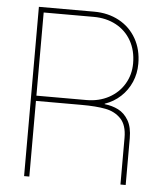

<svg xmlns="http://www.w3.org/2000/svg" viewBox="-52 -775 719 822"><g transform="rotate(5 307.5 -364.0)"><path d="M82 -727.5H319.3Q379.4 -727.5 426.8 -701.9Q474.1 -676.3 500.7 -629.6Q527.3 -583 527.3 -521.5Q527.3 -479.5 511.5 -442.9Q495.6 -406.2 466.6 -379.2Q437.5 -352.1 398.9 -338.9V-336.9Q431.2 -333.5 457.8 -320.1Q484.4 -306.6 501.5 -277.6Q518.6 -248.5 518.6 -200.7V0H496.1V-200.7Q496.1 -255.4 470.2 -282.5Q444.3 -309.6 403.8 -317.4Q363.3 -325.2 300.8 -325.2H104.5V0H82ZM319.3 -347.7Q373 -347.7 415.3 -370.4Q457.5 -393.1 481.2 -432.9Q504.9 -472.7 504.9 -521.5Q504.9 -576.7 481.4 -618.2Q458 -659.7 415.8 -682.4Q373.5 -705.1 319.3 -705.1H104.5V-347.7Z"/></g></svg>

Font: Intratopia Thin
Style: Regular
Weight: 100
Designer: Rasmus Andersson
Foundry: rsms
Version: Version 3.000;Glyphs 3.2.3 (3260)